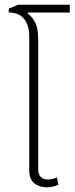

<svg xmlns="http://www.w3.org/2000/svg" viewBox="-20 -785 316 814"><path d="M177 9Q148 9 126 -7.5Q104 -24 104 -64V-630Q104 -679 81.5 -705.5Q59 -732 17 -732V-748L56 -765H276V-732H98L97 -728Q119 -712 130.5 -687Q142 -662 142 -617V-70Q142 -45 153 -34.5Q164 -24 182 -24Q192 -24 203 -26.5Q214 -29 221 -33L228 -2Q216 4 202 6.5Q188 9 177 9Z"/></svg>

Font: Noto Sans Thai UI SemCond ExtLt
Style: Regular
Weight: 200
Width: 4
Designer: Monotype Design Team
Foundry: Monotype Imaging Inc.
Version: Version 2.000